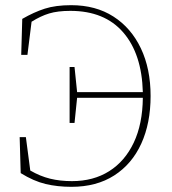

<svg xmlns="http://www.w3.org/2000/svg" viewBox="-20 -709 665 742"><path d="M60 -40 56 -179H80L97 -50Q135 -28 173.5 -18.5Q212 -9 258 -9Q341 -9 402 -47.5Q463 -86 497 -158Q531 -230 532 -331H278L268 -234H249V-450H268L278 -353H532Q528 -501 456 -584Q384 -667 252 -667Q203 -667 170 -657Q137 -647 102 -625L86 -497H62L66 -636Q111 -662 153 -675.5Q195 -689 255 -689Q350 -689 418.5 -645Q487 -601 524.5 -522Q562 -443 562 -338Q562 -233 526 -154Q490 -75 421.5 -31Q353 13 256 13Q202 13 156 2Q110 -9 60 -40Z"/></svg>

Font: Source Serif 4 ExtraLight
Style: Regular
Weight: 200
Designer: Frank Grießhammer
Foundry: Adobe
Version: Version 4.005;hotconv 1.1.0;makeotfexe 2.6.0